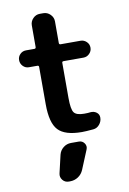

<svg xmlns="http://www.w3.org/2000/svg" viewBox="-103 -751 729 1086"><g transform="rotate(-10 261.5 -208.5)"><path d="M92 -403Q72 -403 58 -417.5Q44 -432 44 -452Q44 -472 58 -486Q72 -500 92 -500H140Q149 -500 149 -509V-633Q149 -656 165.5 -673Q182 -690 205 -690H225Q248 -690 265 -673Q282 -656 282 -633V-509Q282 -500 291 -500H405Q425 -500 439.5 -486Q454 -472 454 -452Q454 -432 439.5 -417.5Q425 -403 405 -403H291Q282 -403 282 -395V-193Q282 -128 296 -109Q310 -90 354 -90Q378 -90 390 -92Q410 -94 425 -83Q440 -72 440 -53Q440 -31 425.5 -13.5Q411 4 390 6Q346 10 324 10Q227 10 188 -31.5Q149 -73 149 -180V-395Q149 -403 140 -403ZM297 60Q317 60 328.5 76.5Q340 93 332 112L287 221Q277 245 256 259Q235 273 209 273H202Q180 273 166.5 256Q153 239 158 218L182 115Q188 91 207.5 75.5Q227 60 252 60Z"/></g></svg>

Font: Rounded Mplus 1c Bold
Style: Bold
Weight: 700
Version: Version 1.059.20150529